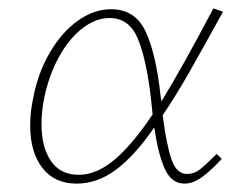

<svg xmlns="http://www.w3.org/2000/svg" viewBox="-20 -434 583 458"><path d="M497 -67 509 -55Q484 -28 462.5 -12Q441 4 420 4Q389 4 373 -31.5Q357 -67 348 -130Q301 -62 256.5 -29Q212 4 163 4Q110 4 81 -33.5Q52 -71 52 -135Q52 -167 59 -199Q70 -259 98.5 -308Q127 -357 165.5 -384.5Q204 -412 245 -412Q302 -412 327 -359.5Q352 -307 363 -206L365 -192Q417 -277 489 -414L512 -406Q463 -317 430.5 -260Q398 -203 368 -159Q377 -89 389 -54Q401 -19 426 -19Q443 -19 456.5 -29.5Q470 -40 497 -67ZM344 -161 340 -200Q329 -294 308.5 -342.5Q288 -391 241 -391Q208 -391 176 -366Q144 -341 120 -297Q96 -253 85 -198Q79 -167 79 -138Q79 -83 101.5 -50Q124 -17 168 -17Q210 -17 252.5 -52.5Q295 -88 344 -161Z"/></svg>

Font: Ysabeau Extralight
Style: Italic
Weight: 200
Italic angle: -12°
Designer: Christian Thalmann (Catharsis Fonts)
Version: Version 0.003